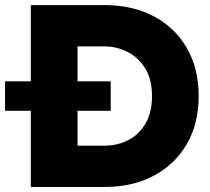

<svg xmlns="http://www.w3.org/2000/svg" viewBox="-20 -743 834 763"><path d="M395.5 0H102.5V-302.7H0V-419.9H102.5V-722.7H395.5Q506.8 -722.7 591.1 -678.2Q675.3 -633.8 722.4 -552.5Q769.5 -471.2 769.5 -361.3Q769.5 -251.5 722.4 -170.4Q675.3 -89.4 591.1 -44.7Q506.8 0 395.5 0ZM419.9 -302.7H288.1V-164.1H395.5Q445.3 -164.1 488.3 -185.5Q531.2 -207 557.6 -251Q584 -294.9 584 -361.3Q584 -428.2 556.6 -471.9Q529.3 -515.6 486.1 -537.1Q442.9 -558.6 395.5 -558.6H288.1V-419.9H419.9Z"/></svg>

Font: Giphurs Black
Style: Regular
Weight: 900
Version: Version 0.920; ttfautohint (v1.8.4.7-5d5b)